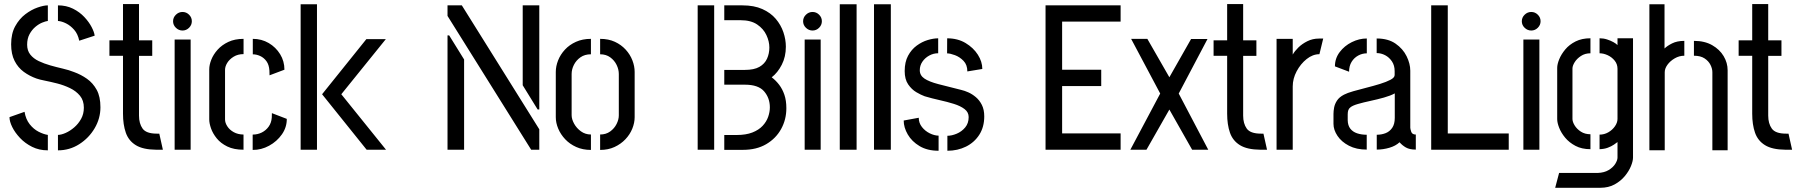

<svg xmlns="http://www.w3.org/2000/svg" viewBox="-20 -726 8714 931"><path d="M261 3V-71.8Q277.4 -72.2 298.6 -81.6Q319.8 -91 339.9 -108.3Q360 -125.6 373.3 -149.6Q386.6 -173.6 386.6 -203.8Q386.6 -239 367.7 -261.8Q348.8 -284.6 319.3 -298.8Q289.8 -313 257.7 -321.2Q225.6 -329.4 198.2 -334.8Q170.8 -340.2 157 -345.2Q123.2 -357.2 95.3 -377.6Q67.4 -398 50.7 -430.8Q34 -463.6 34 -511.2Q34 -563 53.8 -598.9Q73.6 -634.8 102.9 -657Q132.2 -679.2 162.3 -689.6Q192.4 -700 212 -700V-624.4Q201.6 -623.2 184.8 -616.4Q168 -609.6 151.4 -595.6Q134.8 -581.6 123.2 -560.3Q111.6 -539 111.6 -509.2Q111.6 -480.4 127.1 -461.1Q142.6 -441.8 168 -429.7Q193.4 -417.6 223.6 -409Q253.8 -400.4 284.2 -393.4Q314.6 -386.4 339 -376.6Q372.8 -364.4 401.8 -343.9Q430.8 -323.4 448.9 -290.4Q467 -257.4 467 -205.8Q467 -151.8 439 -104.2Q411 -56.6 364.2 -26.8Q317.4 3 261 3ZM212 3Q169.8 3 135.7 -14Q101.6 -31 77.1 -57Q52.6 -83 39.3 -110Q26 -137 26 -158L99 -183.8Q105 -147.6 123.9 -123.7Q142.8 -99.8 166.9 -87.4Q191 -75 212 -71.8ZM364.2 -528.6Q357.6 -561.2 339.6 -581.6Q321.6 -602 300.5 -612.5Q279.4 -623 261 -624.4V-700Q301.6 -700 333.9 -683.9Q366.2 -667.8 388.9 -643.5Q411.6 -619.2 424.4 -594.5Q437.2 -569.8 439 -553Z M736.8 0Q673.4 -0.6 638.5 -22.1Q603.6 -43.6 590 -82.7Q576.4 -121.8 576.4 -174.8V-455.4H510.6V-530.4H576.4V-706.4H654V-530.4H718.2V-455H654V-165.4Q654 -126.8 671.5 -102.4Q689 -78 740.2 -78H752.4L769.8 0Z M826.8 0V-534.4H904.4V0ZM865 -578Q846.6 -578 832.9 -591.3Q819.2 -604.6 819.2 -622.9Q819.2 -641.2 832.9 -654.6Q846.6 -668 865 -668Q883.4 -668 896.8 -654.7Q910.2 -641.4 910.2 -623.1Q910.2 -604.8 896.8 -591.4Q883.4 -578 865 -578Z M1160.8 0Q1114.2 0 1082.2 -15.6Q1050.2 -31.2 1031 -55Q1011.8 -78.8 1003.2 -103.5Q994.6 -128.2 994.6 -146.6V-390Q994.6 -411.2 1004.6 -436.6Q1014.6 -462 1035.2 -485Q1055.8 -508 1087.2 -522.8Q1118.6 -537.6 1161 -537.6V-463.6Q1133.2 -463.6 1112.8 -451Q1092.4 -438.4 1081.8 -421Q1071.2 -403.6 1071.2 -387.4V-146.6Q1071.2 -130.6 1082.2 -113.5Q1093.2 -96.4 1113.3 -85.2Q1133.4 -74 1160.8 -73.6ZM1205.2 1V-73.4Q1229.2 -73.4 1249.4 -83.5Q1269.6 -93.6 1282.8 -112.1Q1296 -130.6 1297.8 -155.8L1298.4 -177.4L1370.6 -149.6Q1371 -109 1347 -74.6Q1323 -40.2 1284.9 -19.4Q1246.8 1.4 1205.2 1ZM1287 -360.8 1286.4 -383.6Q1284.6 -412 1272.1 -429.1Q1259.6 -446.2 1241.7 -454.4Q1223.8 -462.6 1205.8 -462.6V-537.6Q1248.4 -537.6 1283 -517.3Q1317.6 -497 1338.4 -463.1Q1359.2 -429.2 1359.2 -388Z M1757.8 0 1541.8 -269 1756.6 -536.4H1851L1635 -269L1851.8 0ZM1437.8 0V-705.2H1517V0Z M2555.6 0 2150 -648.8V-700H2219.4L2595 -99V0ZM2150 0V-554.4H2158L2230.4 -437.6V0ZM2587 -195.2 2514.6 -312.6V-700H2595V-195.2Z M2845.4 1Q2805.8 1 2774.2 -13.2Q2742.6 -27.4 2720.6 -50.8Q2698.6 -74.2 2686.8 -102.2Q2675 -130.2 2675 -157.8V-377.2Q2675 -404.8 2686.2 -433.2Q2697.4 -461.6 2719.3 -485.3Q2741.2 -509 2773 -523.3Q2804.8 -537.6 2845.4 -537.6V-462.8Q2815.4 -462.8 2794.7 -448.2Q2774 -433.6 2762.9 -411.7Q2751.8 -389.8 2751.8 -367V-167.6Q2751.8 -148.2 2763.8 -126.3Q2775.8 -104.4 2797 -89.1Q2818.2 -73.8 2845.4 -73.8ZM2890 1V-73.8Q2918.4 -73.8 2938.7 -88.5Q2959 -103.2 2969.8 -124.8Q2980.6 -146.4 2980.6 -166.4V-367Q2980.6 -389.2 2970 -411.1Q2959.4 -433 2939.1 -447.9Q2918.8 -462.8 2890 -462.8V-537.6Q2930.6 -537.6 2961.5 -523.3Q2992.4 -509 3014 -485.3Q3035.6 -461.6 3046.5 -433.2Q3057.4 -404.8 3057.4 -377.2V-157.8Q3057.4 -130.2 3045.9 -101.9Q3034.4 -73.6 3012.4 -50.5Q2990.4 -27.4 2959.7 -13.2Q2929 1 2890 1Z M3492 0.6V-71.4H3551.6Q3597 -71.4 3628 -83.5Q3659 -95.6 3677.8 -115.7Q3696.6 -135.8 3704.8 -159.5Q3713 -183.2 3713 -205.4Q3713 -250.6 3685.2 -283Q3657.4 -315.4 3591.8 -315.4H3492V-387H3591.8Q3636.6 -387 3662.3 -401.7Q3688 -416.4 3699.3 -441.4Q3710.6 -466.4 3710.6 -495.8Q3710.6 -525.2 3696.3 -555.9Q3682 -586.6 3651.4 -607.3Q3620.8 -628 3571.4 -628H3492V-700H3580.2Q3636.4 -700 3676.5 -682.1Q3716.6 -664.2 3741.6 -634.7Q3766.6 -605.2 3778.6 -569.9Q3790.6 -534.6 3790.6 -499.8Q3790.6 -450.6 3770.7 -411.9Q3750.8 -373.2 3722 -351.2Q3742.2 -335.8 3758.1 -315Q3774 -294.2 3783.5 -266.4Q3793 -238.6 3793 -201.4Q3793 -146.2 3767.6 -100.3Q3742.2 -54.4 3695.3 -26.9Q3648.4 0.6 3582.6 0.6ZM3363 0V-700H3443V0Z M3881.8 0V-534.4H3959.4V0ZM3920 -578Q3901.6 -578 3887.9 -591.3Q3874.2 -604.6 3874.2 -622.9Q3874.2 -641.2 3887.9 -654.6Q3901.6 -668 3920 -668Q3938.4 -668 3951.8 -654.7Q3965.2 -641.4 3965.2 -623.1Q3965.2 -604.8 3951.8 -591.4Q3938.4 -578 3920 -578Z M4052 0V-705.2H4133.6V0Z M4218 0V-705.2H4299.6V0Z M4573.8 5V-67.6Q4594.8 -67.6 4619 -77.7Q4643.2 -87.8 4660.1 -108Q4677 -128.2 4677 -158.2Q4677 -181.8 4657.2 -197Q4637.4 -212.2 4605.5 -222.2Q4573.6 -232.2 4536.1 -240.5Q4498.6 -248.8 4463.8 -259.2Q4446 -265.6 4423.3 -278.9Q4400.6 -292.2 4383.7 -316.8Q4366.8 -341.4 4366.8 -381.4Q4366.8 -425.4 4383.2 -455.8Q4399.6 -486.2 4425.2 -504.9Q4450.8 -523.6 4478.6 -531.9Q4506.4 -540.2 4529.2 -540.2V-467.8Q4506.2 -467.8 4485.8 -456.6Q4465.4 -445.4 4452.7 -426.9Q4440 -408.4 4440 -385.4Q4440 -360.2 4462.6 -345Q4485.2 -329.8 4530 -318.1Q4574.8 -306.4 4641 -290Q4656.2 -286.6 4675.1 -278.3Q4694 -270 4711.8 -255Q4729.6 -240 4741.1 -217.1Q4752.6 -194.2 4752.6 -161.8Q4752.6 -110.2 4728.6 -72.7Q4704.6 -35.2 4664 -15.1Q4623.4 5 4573.8 5ZM4531.2 5Q4476.8 5 4439.1 -17.5Q4401.4 -40 4381.7 -74Q4362 -108 4362 -141.6L4435 -155Q4435 -129.8 4450.4 -110.2Q4465.8 -90.6 4488.1 -79.6Q4510.4 -68.6 4531.2 -68.2ZM4670.6 -379.6Q4670.6 -411.8 4652.1 -430.9Q4633.6 -450 4610.3 -458.6Q4587 -467.2 4572.4 -467.2L4572.8 -540.2Q4623.8 -540.2 4661.9 -517.4Q4700 -494.6 4721.6 -460.7Q4743.2 -426.8 4743.2 -391.6Z M5049.8 0V-700H5413.8V-621.2H5130.2V-388H5319.8V-308.8H5130.2V-79.2H5413.8V0Z M5461 0 5605.8 -272.4 5464.8 -537.6H5543.4L5650.2 -351.4L5755.6 -537H5835.2L5695.6 -272.4L5838.8 0H5760.6L5650.2 -194.8L5539.2 0Z M6090.8 0Q6027.4 -0.6 5992.5 -22.1Q5957.6 -43.6 5944 -82.7Q5930.4 -121.8 5930.4 -174.8V-455.4H5864.6V-530.4H5930.4V-706.4H6008V-530.4H6072.2V-455H6008V-165.4Q6008 -126.8 6025.5 -102.4Q6043 -78 6094.2 -78H6106.4L6123.8 0Z M6170 0V-537.6H6248.4V-461.4Q6257.4 -477.6 6275.5 -495.5Q6293.6 -513.4 6319.4 -526.2Q6345.2 -539 6375.2 -539Q6380.6 -539 6385.7 -539Q6390.8 -539 6396.2 -539L6377.8 -463.2Q6345.4 -463.2 6315.9 -439.7Q6286.4 -416.2 6267.4 -380.4Q6248.4 -344.6 6248.4 -306.8V0Z M6607.2 -0.6Q6557.2 -0.6 6521 -19.4Q6484.8 -38.2 6465.4 -67.2Q6446 -96.2 6446 -125.4V-173.4Q6446 -187.6 6449.1 -204.5Q6452.2 -221.4 6462.9 -238.1Q6473.6 -254.8 6497 -267Q6513 -275.4 6542.5 -283.8Q6572 -292.2 6606.1 -300.8Q6640.2 -309.4 6671.3 -319Q6702.4 -328.6 6722.5 -339.2Q6742.6 -349.8 6742.6 -362.2V-381Q6742.6 -408.8 6729.4 -428.4Q6716.2 -448 6696.5 -458.3Q6676.8 -468.6 6655.4 -468.6V-539.4Q6711 -539.4 6746.9 -514.5Q6782.8 -489.6 6800.6 -453.3Q6818.4 -417 6818.4 -383.4V-106.8Q6818.4 -100.8 6822.9 -87.2Q6827.4 -73.6 6845.2 -73.6V-0.6Q6815 -0.6 6797.1 -10.9Q6779.2 -21.2 6766.4 -36.2Q6747.4 -18.4 6717 -9.5Q6686.6 -0.6 6655.8 -0.6V-72.6Q6678.6 -72.6 6698.4 -80.2Q6718.2 -87.8 6730.7 -106Q6743.2 -124.2 6743.2 -154.6V-273.2Q6722.4 -261.8 6690.6 -252.9Q6658.8 -244 6624.8 -236.7Q6590.8 -229.4 6564.1 -221.7Q6537.4 -214 6526.8 -204.4Q6515 -195.4 6515 -171.8V-142.8Q6515.6 -117.6 6527.6 -102.1Q6539.6 -86.6 6560.5 -79.6Q6581.4 -72.6 6607.2 -72.6ZM6521.6 -378.2 6453 -404.2Q6453 -442.8 6476 -473.3Q6499 -503.8 6534.7 -521.6Q6570.4 -539.4 6607.6 -539.4V-467.4Q6585.4 -467.4 6565.6 -456.5Q6545.8 -445.6 6533.7 -425.9Q6521.6 -406.2 6521.6 -378.2Z M6919.8 0V-700H7000.2V-78.8H7295.8V0Z M7366.8 0V-534.4H7444.4V0ZM7405 -578Q7386.6 -578 7372.9 -591.3Q7359.2 -604.6 7359.2 -622.9Q7359.2 -641.2 7372.9 -654.6Q7386.6 -668 7405 -668Q7423.4 -668 7436.8 -654.7Q7450.2 -641.4 7450.2 -623.1Q7450.2 -604.8 7436.8 -591.4Q7423.4 -578 7405 -578Z M7521 184.6 7540 112.6H7727.2Q7759.2 111.4 7780.5 98.5Q7801.8 85.6 7812.5 68.3Q7823.2 51 7823.2 38V-37.2Q7817.4 -32.6 7805.4 -24.4Q7793.4 -16.2 7776 -9.7Q7758.6 -3.2 7736.2 -2.6V-73.2Q7759 -73.2 7778.7 -84.5Q7798.4 -95.8 7810.8 -113.7Q7823.2 -131.6 7823.2 -149.4V-392.4Q7823.2 -415.2 7809.3 -432.2Q7795.4 -449.2 7775.4 -458.4Q7755.4 -467.6 7736.2 -467.6V-540.4Q7755 -540.4 7772.4 -534.8Q7789.8 -529.2 7803.3 -521.7Q7816.8 -514.2 7823.2 -507.4V-540.4H7898.4V38Q7898.4 54.8 7888.5 79.3Q7878.6 103.8 7858.8 127.8Q7839 151.8 7809.3 168.2Q7779.6 184.6 7739.4 184.6ZM7692 -2.6Q7649.8 -2.6 7619.4 -18.7Q7589 -34.8 7569.5 -58.3Q7550 -81.8 7540.4 -106.3Q7530.8 -130.8 7530.8 -148.2V-396.8Q7530.8 -414.6 7540.7 -438.9Q7550.6 -463.2 7570.1 -486.5Q7589.6 -509.8 7620 -525.1Q7650.4 -540.4 7692 -540.4V-467.6Q7665.6 -467.6 7645.8 -454.5Q7626 -441.4 7615.4 -424.2Q7604.8 -407 7604.8 -393.8V-149.2Q7604.8 -135.4 7615.3 -118Q7625.8 -100.6 7645.4 -87.8Q7665 -75 7692 -75Z M7977.8 2.6V-705.2H8051.2V-490.8Q8063.4 -503.2 8087.7 -515.5Q8112 -527.8 8147.2 -527.8V-455.8Q8122.6 -455.8 8100.7 -443.1Q8078.8 -430.4 8065.5 -412.1Q8052.2 -393.8 8052.2 -375.8V2.6ZM8283.2 2.6V-375.8Q8283.2 -392.8 8274.1 -411.3Q8265 -429.8 8245.4 -442.8Q8225.8 -455.8 8193.8 -455.8V-527.8Q8245.8 -527.8 8282.2 -507Q8318.6 -486.2 8337.9 -453.8Q8357.2 -421.4 8357.2 -385.2V2.6Z M8636.8 0Q8573.4 -0.6 8538.5 -22.1Q8503.6 -43.6 8490 -82.7Q8476.4 -121.8 8476.4 -174.8V-455.4H8410.6V-530.4H8476.4V-706.4H8554V-530.4H8618.2V-455H8554V-165.4Q8554 -126.8 8571.5 -102.4Q8589 -78 8640.2 -78H8652.4L8669.8 0Z"/></svg>

Font: Stick No Bills ExtraLight
Style: Regular
Weight: 200
Designer: Kosala Senevirathne, Siva Puranthara, Lasantha Premarathna, Tharique Azeez
Foundry: mooniak
Version: Version 2.000